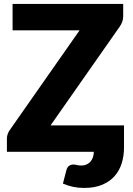

<svg xmlns="http://www.w3.org/2000/svg" viewBox="-20 -748 656 946"><path d="M591 -130V-21.5Q591 20 579.8 56.2Q568.5 92.5 544.8 119.5Q521 146.5 483.8 162.2Q446.5 178 394.5 178Q366.5 178 341.8 173Q317 168 290 156.5L307 91Q312 73.5 321.8 68Q331.5 62.5 340.5 62.5Q349 62.5 358.2 65Q367.5 67.5 379.5 67.5Q396 67.5 407.8 61.8Q419.5 56 427 46.8Q434.5 37.5 438.2 25.8Q442 14 442 2V0H14V-65Q14 -76.5 18 -87.8Q22 -99 29 -108.5L372 -598.5H42V-728.5H587V-667.5Q587 -654.5 582.8 -642Q578.5 -629.5 571 -618.5L229 -130Z"/></svg>

Font: Lato 2
Style: Regular
Weight: 900
Designer: Lukasz Dziedzic with Adam Twardoch and Botio Nikoltchev
Foundry: tyPoland Lukasz Dziedzic
Version: Version 2.015; 2015-08-06; http://www.latofonts.com/